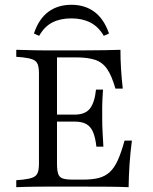

<svg xmlns="http://www.w3.org/2000/svg" viewBox="-20 -778 634 798"><path d="M171 -2.4Q147.6 -2.4 124.6 -2Q101.6 -1.6 81.5 -1.2Q61.3 -0.8 47.6 0V-29L75.8 -31.5Q103.2 -34.7 117.3 -40.7Q131.5 -46.8 136.7 -60.1Q141.9 -73.4 141.9 -98.4V-472.6Q141.9 -497.6 136.7 -510.9Q131.5 -524.2 117.3 -530.2Q103.2 -536.3 75.8 -539.5L47.6 -541.9V-571Q61.3 -571 81.5 -570.2Q101.6 -569.4 124.6 -569Q147.6 -568.5 171 -568.5H180.6H320.2Q374.2 -568.5 413.3 -569.4Q452.4 -570.2 480.6 -571Q480.6 -530.6 483.1 -490.7Q485.5 -450.8 490.3 -409.7H459.7Q444.4 -463.7 425 -491.5Q405.6 -519.4 375 -529.4Q344.4 -539.5 295.2 -539.5H216.9V-97.6Q216.9 -70.2 221.8 -55.6Q226.6 -41.1 240.7 -36.3Q254.8 -31.5 282.3 -31.5H325Q363.7 -31.5 390.3 -38.3Q416.9 -45.2 435.9 -62.5Q454.8 -79.8 469.4 -111.7Q483.9 -143.5 497.6 -193.5H528.2Q521.8 -144.4 518.5 -96.8Q515.3 -49.2 514.5 0Q479.8 -1.6 432.3 -2Q384.7 -2.4 318.5 -2.4H180.6ZM191.1 -272.6V-301.6H362.1V-272.6ZM380.6 -168.5Q376.6 -205.6 366.9 -228.6Q357.3 -251.6 339.1 -262.1Q321 -272.6 290.3 -272.6V-301.6Q333.9 -301.6 353.6 -326.6Q373.4 -351.6 379 -405.6H408.1Q404.8 -358.1 404.8 -332.7Q404.8 -307.3 404.8 -287.1Q404.8 -271.8 405.2 -255.6Q405.6 -239.5 406.9 -219Q408.1 -198.4 409.7 -168.5ZM276.6 -758.1Q333.1 -758.1 372.6 -728.6Q412.1 -699.2 433.1 -638.7L411.3 -629Q389.5 -666.9 355.6 -684.3Q321.8 -701.6 276.6 -701.6Q230.6 -701.6 197.6 -684.7Q164.5 -667.7 142.7 -629L121 -638.7Q141.1 -699.2 180.6 -728.6Q220.2 -758.1 276.6 -758.1Z"/></svg>

Font: Playfair 5pt SemiExpanded Light Light
Style: Regular
Weight: 300
Version: Version 2.203